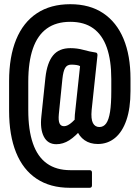

<svg xmlns="http://www.w3.org/2000/svg" viewBox="-20 -709 665 914"><path d="M312.7 185Q219.2 185 154.4 142Q89.7 99.1 56.5 16.9Q23.3 -65.3 23.3 -181.3V-322.7Q23.3 -438.9 56.9 -520.8Q90.5 -602.7 155.6 -645.8Q220.7 -689 314.6 -689Q407.2 -689 471.2 -646.2Q535.1 -603.4 568.1 -524.1Q601.2 -444.7 601.2 -334.4V-275.5Q601.2 -193.7 581.9 -137.5Q562.6 -81.2 527.5 -52.3Q492.4 -23.5 445.8 -23.5Q408.5 -23.5 382.6 -41.6Q356.7 -59.7 344.7 -91.4Q332.7 -123.1 336.3 -162.7L361.1 -394.2Q354.7 -398 343.3 -399.7Q331.8 -401.3 319.1 -401.3Q299.3 -401.3 290.1 -385.5Q280.9 -369.8 277.1 -333.8L260.1 -165.8Q257.2 -135.2 263.4 -121.7Q269.5 -108.2 285 -108.2Q301.9 -108.2 323.4 -127.6Q344.8 -147.1 362.7 -173.5L375.3 -102.1Q339.5 -60 309.8 -41.2Q280.2 -22.5 248.2 -22.5Q207.3 -22.5 188.7 -58.6Q170 -94.7 177 -156.2L196.3 -340Q204.3 -410.7 232.6 -445.2Q260.9 -479.8 315.1 -479.8Q347.6 -479.8 377.3 -471.5Q406.9 -463.2 435.7 -458.9Q444.4 -457.9 444 -445.6L416.3 -185.5Q412.3 -142.2 422.4 -123.2Q432.4 -104.3 453.1 -104.3Q473 -104.3 485.4 -121.5Q497.9 -138.8 503.9 -176.7Q509.8 -214.5 509.8 -275.1V-332.4Q509.8 -421.3 488.7 -481.9Q467.5 -542.5 424.4 -573.8Q381.3 -605.1 314.6 -605.1Q247.3 -605.1 203 -573.2Q158.7 -541.4 136.7 -478Q114.6 -414.7 114.6 -319.6V-184.4Q114.6 -89.9 136.7 -26.3Q158.7 37.4 203.3 69.2Q247.9 101.1 315.3 101.1H406.5Q417.8 101.1 417.8 112.4V173.7Q417.8 185 406.5 185Z"/></svg>

Font: Sofia Sans Extra Condensed
Style: Regular
Weight: 400
Designer: Botio Nikoltchev, Ani Petrova
Foundry: lettersoup
Version: Version 4.101